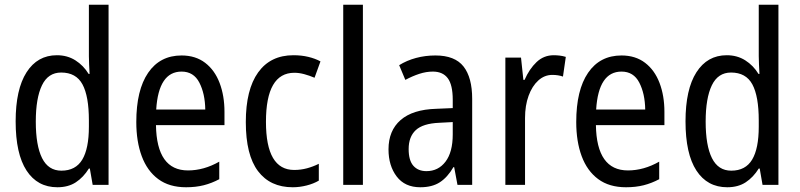

<svg xmlns="http://www.w3.org/2000/svg" viewBox="-20 -846 3374 810"><path d="M222 -56Q138 -56 92 -126.5Q46 -197 46 -334Q46 -469 92 -541Q138 -613 220 -613Q264 -613 298 -591.5Q332 -570 354 -534H358Q357 -553 356 -573.5Q355 -594 355 -609V-826H438V-66H371L359 -135H355Q332 -98 300 -77Q268 -56 222 -56ZM239 -126Q299 -126 327 -172.5Q355 -219 355 -312V-338Q355 -440 328 -490Q301 -540 238 -540Q183 -540 157 -486Q131 -432 131 -333Q131 -232 157.5 -179Q184 -126 239 -126Z M746 -612Q805 -612 845.5 -581Q886 -550 906.5 -496Q927 -442 927 -374V-318H638Q641 -127 773 -127Q840 -127 905 -164V-90Q873 -73 839.5 -64.5Q806 -56 765 -56Q694 -56 647.5 -90.5Q601 -125 578 -187Q555 -249 555 -331Q555 -466 605 -539Q655 -612 746 -612ZM746 -544Q649 -544 639 -384H846Q845 -451 821 -497.5Q797 -544 746 -544Z M1215 -56Q1120 -56 1068.5 -124Q1017 -192 1017 -331Q1017 -468 1069 -540.5Q1121 -613 1218 -613Q1252 -613 1281 -606Q1310 -599 1332 -587L1307 -518Q1286 -527 1264 -533Q1242 -539 1222 -539Q1102 -539 1102 -332Q1102 -129 1221 -129Q1249 -129 1275 -136Q1301 -143 1325 -155V-84Q1303 -71 1273.5 -63.5Q1244 -56 1215 -56Z M1511 -66H1428V-826H1511Z M1817 -612Q1899 -612 1935.5 -565.5Q1972 -519 1972 -429V-66H1910L1896 -141H1893Q1868 -98 1835.5 -77Q1803 -56 1753 -56Q1688 -56 1653.5 -101.5Q1619 -147 1619 -216Q1619 -295 1670 -339.5Q1721 -384 1820 -387L1890 -390V-425Q1890 -488 1869 -516Q1848 -544 1806 -544Q1778 -544 1749 -534.5Q1720 -525 1690 -509L1664 -571Q1696 -591 1735 -601.5Q1774 -612 1817 -612ZM1833 -328Q1764 -325 1734 -297Q1704 -269 1704 -217Q1704 -169 1724 -146.5Q1744 -124 1779 -124Q1829 -124 1859.5 -164Q1890 -204 1890 -279V-331Z M2316 -613Q2328 -613 2341 -611.5Q2354 -610 2367 -606L2355 -523Q2335 -530 2310 -530Q2277 -530 2251 -506.5Q2225 -483 2210 -442Q2195 -401 2195 -348V-66H2112V-603H2178L2188 -509H2193Q2213 -555 2243.5 -584Q2274 -613 2316 -613Z M2602 -612Q2661 -612 2701.5 -581Q2742 -550 2762.5 -496Q2783 -442 2783 -374V-318H2494Q2497 -127 2629 -127Q2696 -127 2761 -164V-90Q2729 -73 2695.5 -64.5Q2662 -56 2621 -56Q2550 -56 2503.5 -90.5Q2457 -125 2434 -187Q2411 -249 2411 -331Q2411 -466 2461 -539Q2511 -612 2602 -612ZM2602 -544Q2505 -544 2495 -384H2702Q2701 -451 2677 -497.5Q2653 -544 2602 -544Z M3048 -56Q2964 -56 2918 -126.5Q2872 -197 2872 -334Q2872 -469 2918 -541Q2964 -613 3046 -613Q3090 -613 3124 -591.5Q3158 -570 3180 -534H3184Q3183 -553 3182 -573.5Q3181 -594 3181 -609V-826H3264V-66H3197L3185 -135H3181Q3158 -98 3126 -77Q3094 -56 3048 -56ZM3065 -126Q3125 -126 3153 -172.5Q3181 -219 3181 -312V-338Q3181 -440 3154 -490Q3127 -540 3064 -540Q3009 -540 2983 -486Q2957 -432 2957 -333Q2957 -232 2983.5 -179Q3010 -126 3065 -126Z"/></svg>

Font: Noto Sans Malayalam UI Condensed
Style: Regular
Weight: 400
Width: 3
Designer: Jelle Bosma - Monotype Design Team
Foundry: Monotype Imaging Inc.
Version: Version 2.104; ttfautohint (v1.8.4.7-5d5b)